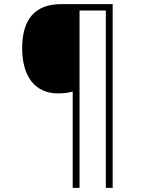

<svg xmlns="http://www.w3.org/2000/svg" viewBox="-20 -780 695 927"><path d="M524 127V-760H275C150 -760 87 -688 87 -547C87 -415 146 -329 260 -329C288 -329 309 -332 331 -338V127H364V-729H491V127Z"/></svg>

Font: Noto Sans Thai Looped ExtraLight
Style: Regular
Weight: 200
Designer: Sasikarn Vongin, Ben Mitchell
Foundry: The Fontpad Ltd
Version: Version 1.001